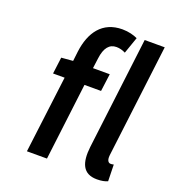

<svg xmlns="http://www.w3.org/2000/svg" viewBox="-133 -821 846 936"><g transform="rotate(20 290.0 -353.0)"><path d="M169 -491 109 -486 98 -400H158L108 0H212L261 -400H347L359 -491H272L279 -544C286 -601 309 -627 345 -627C360 -627 377 -623 392 -615L422 -701C403 -710 375 -718 343 -718C239 -718 188 -644 175 -542ZM528 -84C520 -82 516 -82 512 -82C501 -82 491 -92 494 -120L566 -706H462L391 -126C381 -41 401 12 475 12C499 12 517 8 530 2Z"/></g></svg>

Font: Falling Sky
Style: CondObl
Weight: 400
Designer: Paul D. Hunt
Foundry: Adobe Systems Incorporated
Version: Version 1.02